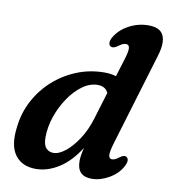

<svg xmlns="http://www.w3.org/2000/svg" viewBox="-82 -789 773 872"><g transform="rotate(10 304.5 -353.5)"><path d="M599.5 -593.5 471 -167Q457 -120.5 459.5 -105.8Q462 -91 475 -91Q488.5 -91 508.5 -107Q526.5 -120.5 537.5 -113.5Q554.5 -102 537 -69.5Q517.5 -33.5 477.8 -10.8Q438 12 398.5 12Q331 12 331 -57.5Q331 -82 340.5 -120Q298 -53 246 -20.5Q194 12 141 12Q77 12 45 -31.5Q13 -75 24.5 -161.5Q31.5 -225.5 61 -282Q90.5 -338.5 138 -381.5Q185.5 -424.5 246 -449Q306.5 -473.5 374.5 -473.5Q403.5 -473.5 427 -466L454 -553.5Q465 -590 462.5 -604Q460 -618 446 -618Q432.5 -618 411 -601.5Q391.5 -588 380 -594.5Q372 -599 371.5 -610.8Q371 -622.5 380.5 -638Q401.5 -674 443.8 -696.5Q486 -719 533 -719Q586.5 -719 602 -686.5Q617.5 -654 599.5 -593.5ZM160 -139.5Q159.5 -104 172.5 -88.8Q185.5 -73.5 207 -73.5Q233 -73.5 263 -97.8Q293 -122 319.8 -163.2Q346.5 -204.5 362.5 -256L401.5 -384Q389 -412.5 352.5 -412.5Q317 -412.5 283 -388Q249 -363.5 221.5 -323.2Q194 -283 177.2 -234.8Q160.5 -186.5 160 -139.5Z"/></g></svg>

Font: Fraunces 9pt S050 SemiBold
Style: Italic
Weight: 600
Italic angle: -16°
Version: Version 1.000; ttfautohint (v1.8.3)